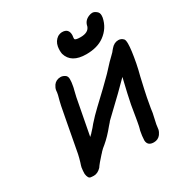

<svg xmlns="http://www.w3.org/2000/svg" viewBox="-181 -908 998 1052"><g transform="rotate(-30 318.5 -382.0)"><path d="M490 10Q451 10 449 -25Q450 -54 456 -83Q457 -88 459.5 -95.5Q462 -103 467 -131L471 -154Q477 -193 484 -232Q494 -284 519 -387Q471 -337 345 -218L342 -215Q338 -212 336 -208L321 -191Q283 -144 247 -114Q231 -102 217 -87Q217 -86 215.5 -85Q214 -84 213 -82Q212 -80 208 -77Q173 -39 160 -19Q138 4 113 4Q110 4 94 2.5Q78 1 74 -30Q74 -49 77 -69Q80 -82 85 -96Q92 -119 97 -142Q129 -309 133 -334L149 -418Q154 -442 164 -478L167 -495V-498Q167 -501 168 -506Q170 -519 180 -534Q196 -556 225 -556Q237 -556 250.5 -548Q264 -540 264 -521Q264 -501 260 -482Q258 -468 254 -455L245 -417L230 -338Q225 -308 202 -191L204 -192L212 -200Q213 -200 213.5 -201Q214 -202 215.5 -203Q217 -204 217 -205Q240 -229 252 -245Q283 -280 316 -311Q410 -399 444 -434L455 -445L468 -459Q504 -499 525 -518L541 -534V-535L553 -549Q573 -573 600 -573Q618 -573 631 -559Q637 -552 637 -529Q637 -492 622 -413Q615 -377 605 -340Q585 -253 579 -222L568 -161L564 -133L550 -69L546 -39Q543 -25 533 -11Q517 10 490 10ZM411 -593Q316 -593 296 -662Q294 -673 294 -684Q294 -696 296 -708Q302 -740 327 -757Q342 -765 355 -765Q396 -765 396 -723Q394 -712 394 -706V-701Q394 -690 430 -690Q480 -690 491 -723Q497 -756 529 -769Q541 -774 551 -774Q564 -774 578 -762Q589 -753 589 -736Q589 -730 588 -723Q576 -662 525 -625Q481 -593 411 -593Z"/></g></svg>

Font: Bad Comic
Style: Italic
Weight: 400
Italic angle: -11°
Designer: GGBotNet
Foundry: GGBotNet
Version: 0.95